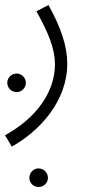

<svg xmlns="http://www.w3.org/2000/svg" viewBox="-38 -354 353 765"><path d="M9 230C121 168 230 48 230 -100C230 -168 206 -243 155 -334L107 -309C156 -222 181 -158 181 -98C181 9 111 114 -18 185ZM29 13C48 13 65 -4 65 -24C65 -44 48 -61 29 -61C7 -61 -9 -44 -9 -24C-9 -4 7 13 29 13ZM116 391C136 391 153 375 153 355C153 334 136 317 116 317C95 317 79 334 79 355C79 375 95 391 116 391Z"/></svg>

Font: Noto Sans Arabic Cond Light
Style: Regular
Weight: 300
Width: 3
Designer: Monotype Design Team, Nadine Chahine, Nizar Qandah and Khaled Hosny
Foundry: Monotype Imaging Inc.
Version: Version 2.012